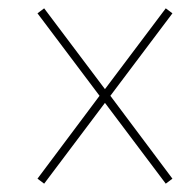

<svg xmlns="http://www.w3.org/2000/svg" viewBox="-20 -594 465 461"><path d="M86 -153 232 -347 378 -153 394 -165 245 -364 394 -562 378 -574 232 -380 86 -574 70 -562 219 -364 70 -165Z"/></svg>

Font: Noto Serif Display ExtraCondensed Medium
Style: Italic
Weight: 500
Width: 2
Italic angle: -12°
Designer: Monotype Design Team
Foundry: Monotype Imaging Inc.
Version: Version 2.009